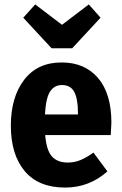

<svg xmlns="http://www.w3.org/2000/svg" viewBox="-20 -830 549 867"><path d="M480 -220H184Q190 -150 215 -123Q240 -96 286 -96Q316 -96 343 -107Q370 -118 402 -141L465 -56Q383 17 274 17Q154 17 91.5 -57.5Q29 -132 29 -263Q29 -391 89 -469.5Q149 -548 258 -548Q363 -548 423 -477.5Q483 -407 483 -276Q483 -268 480 -220ZM332 -320Q332 -383 315.5 -414.5Q299 -446 260 -446Q225 -446 206 -416.5Q187 -387 183 -313H332ZM434 -750 306 -612H213L85 -750L139 -810L260 -718L381 -810Z"/></svg>

Font: Fira Sans Condensed
Style: Bold
Weight: 700
Width: 3
Designer: bBox Type GmbH & Carrois Corporate GbR & Edenspiekermann AG
Foundry: bBox Type GmbH & Carrois Corporate GbR & Edenspiekermann AG
Version: Version 4.301